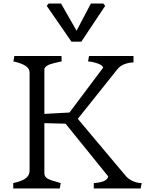

<svg xmlns="http://www.w3.org/2000/svg" viewBox="-20 -1067 867 1087"><path d="M782 -30.5 776.5 0H511V-30.5Q551.2 -33.5 571 -43.2Q590.8 -53 592.5 -68.5L351 -366.8L231.2 -369.8V-86.8Q231.2 -65.5 249.6 -55.5Q268 -45.5 311 -34.2Q317.8 -32.8 323.8 -30.5L318.2 0H55V-30.5Q86.5 -37.2 106.1 -46.2Q125.8 -55.2 136.6 -68.5Q147.5 -81.8 147.5 -101.8V-656.5Q147.5 -678.8 124.8 -693.9Q102 -709 55.8 -719.5L61.2 -750H328.2L329 -719.5Q284 -710.5 261.8 -702.5Q239.5 -694.5 231.2 -678.2V-422.2L373.5 -430L563.8 -683.8Q562.8 -692 550.9 -699.4Q539 -706.8 519.8 -711.8Q503.5 -717.2 478.5 -719.5L484 -750H735.8V-713.5Q710.8 -713.5 685.9 -704.2Q661 -695 645 -675.5L420.5 -394.2L693.5 -69.2Q707.5 -52.8 732.4 -41.6Q757.2 -30.5 782 -30.5ZM244.5 -1034 255.5 -1047H325.5L413.5 -893L494.5 -1047H564.5L575.5 -1034L440.5 -831H384.5Z"/></svg>

Font: TMT Limkin
Style: Regular
Weight: 400
Designer: Gabriel Drozdov
Version: Version 1.000;Glyphs 3.1.2 (3151)